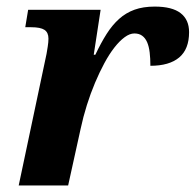

<svg xmlns="http://www.w3.org/2000/svg" viewBox="-20 -566 597 586"><path d="M127.9 -448.2Q127.9 -466.8 115.7 -474.9Q103.5 -482.9 75.2 -482.9H57.1L65.9 -536.1H287.1L266.1 -398.9H271Q288.1 -435.1 305.4 -462.4Q322.8 -489.7 343.5 -508.3Q364.3 -526.9 390.6 -536.4Q417 -545.9 452.1 -545.9Q505.4 -545.9 531.2 -525.9Q557.1 -505.9 557.1 -467.8Q557.1 -416 526.9 -390.6Q496.6 -365.2 439 -365.2Q439 -387.7 436.8 -406Q434.6 -424.3 429 -437.3Q423.3 -450.2 413.8 -457Q404.3 -463.9 390.1 -463.9Q376 -463.9 360.4 -452.4Q344.7 -440.9 329.1 -420.9Q313.5 -400.9 298.6 -373.3Q283.7 -345.7 270 -313.2Q256.3 -280.8 245.1 -245.1Q233.9 -209.5 226.1 -172.9L188 0H37.1L122.1 -401.9Q123.5 -410.2 125.7 -423.8Q127.9 -437.5 127.9 -448.2Z"/></svg>

Font: Droid Serif
Style: Bold Italic
Weight: 700
Italic angle: -12°
Designer: Monotype Design team
Foundry: Monotype Imaging Inc.
Version: Version 1.03